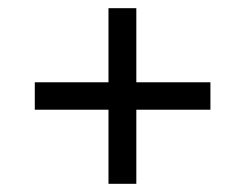

<svg xmlns="http://www.w3.org/2000/svg" viewBox="-20 -592 599 469"><path d="M245 -143V-324H65V-391H245V-572H313V-391H494V-324H313V-143Z"/></svg>

Font: Noto Serif Thai SemiBold
Style: Regular
Weight: 600
Designer: Monotype Design Team
Foundry: Monotype Imaging Inc.
Version: Version 2.001; ttfautohint (v1.8.4.7-5d5b)